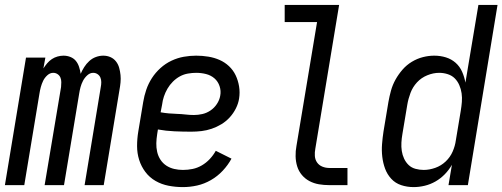

<svg xmlns="http://www.w3.org/2000/svg" viewBox="-28 -755 2049 783"><path d="M-8 0 78 -520H157L149 -476Q156 -487 164.5 -497Q173 -507 183.5 -514Q194 -521 206.5 -524.5Q219 -528 231 -528Q231 -528 231 -528Q231 -528 231 -528Q246 -528 259.5 -522.5Q273 -517 281.5 -506.5Q290 -496 294.5 -482Q299 -468 301 -454Q307 -468 315.5 -481.5Q324 -495 336 -506Q348 -517 363 -522.5Q378 -528 393 -528Q393 -528 393 -528Q393 -528 393 -528Q409 -528 422.5 -522Q436 -516 445 -504.5Q454 -493 458 -478.5Q462 -464 463.5 -449Q465 -434 463.5 -418.5Q462 -403 459 -387L395 0H317L383 -400Q385 -410 385 -420Q385 -430 381.5 -438.5Q378 -447 370 -452.5Q362 -458 352 -458Q339 -458 328 -448Q317 -438 310.5 -425.5Q304 -413 300.5 -400Q297 -387 295 -374L233 0H154L221 -400Q222 -410 222 -420Q222 -430 218.5 -438.5Q215 -447 207 -452.5Q199 -458 189 -458Q176 -458 165 -448Q154 -438 148 -425.5Q142 -413 138.5 -400Q135 -387 133 -374L71 0Z M718 8Q688 8 659.5 2.5Q631 -3 606.5 -17Q582 -31 565 -53.5Q548 -76 539.5 -103Q531 -130 531 -159.5Q531 -189 536 -219L556 -339Q560 -364 568.5 -389Q577 -414 591.5 -436.5Q606 -459 626.5 -477.5Q647 -496 671.5 -507.5Q696 -519 721.5 -523.5Q747 -528 772 -528Q797 -528 821.5 -524Q846 -520 867.5 -510.5Q889 -501 906 -485Q923 -469 933 -448Q943 -427 947 -402.5Q951 -378 947 -353Q944 -333 934 -313Q924 -293 909 -276.5Q894 -260 875 -248.5Q856 -237 835.5 -230Q815 -223 794 -220.5Q773 -218 752 -218Q718 -218 683.5 -219.5Q649 -221 616 -227L613 -208Q610 -189 609.5 -171Q609 -153 613 -135.5Q617 -118 626.5 -103.5Q636 -89 650.5 -79.5Q665 -70 682.5 -66Q700 -62 718 -62Q738 -62 757.5 -66Q777 -70 795 -80.5Q813 -91 827.5 -106.5Q842 -122 852 -140L916 -108Q902 -82 880.5 -59Q859 -36 832 -20.5Q805 -5 776 1.5Q747 8 718 8ZM763 -286Q780 -286 797.5 -290Q815 -294 830.5 -304.5Q846 -315 856.5 -331Q867 -347 870 -364Q874 -384 867.5 -403.5Q861 -423 846.5 -435.5Q832 -448 812.5 -453Q793 -458 772 -458Q756 -458 738.5 -455Q721 -452 705.5 -443.5Q690 -435 677 -422Q664 -409 655 -393.5Q646 -378 640.5 -361.5Q635 -345 633 -328L627 -297Q644 -294 661 -292.5Q678 -291 695 -290.5Q712 -290 729 -288Q746 -286 763 -286Z M1315 0Q1293 0 1272.5 -3.5Q1252 -7 1234 -16.5Q1216 -26 1203 -41.5Q1190 -57 1184 -76.5Q1178 -96 1177.5 -117.5Q1177 -139 1181 -160L1265 -665H1133V-735H1355L1258 -149Q1255 -134 1256 -119Q1257 -104 1265 -92.5Q1273 -81 1286.5 -75.5Q1300 -70 1315 -70H1389V0Z M1659 8Q1632 8 1608 0Q1584 -8 1567.5 -26Q1551 -44 1542.5 -67Q1534 -90 1531 -115.5Q1528 -141 1530 -167Q1532 -193 1536 -219L1556 -339Q1560 -362 1566.5 -385.5Q1573 -409 1585 -430.5Q1597 -452 1613.5 -471Q1630 -490 1651.5 -503Q1673 -516 1696.5 -522Q1720 -528 1743 -528Q1768 -528 1790.5 -521Q1813 -514 1830 -499Q1847 -484 1856.5 -462.5Q1866 -441 1870 -418L1923 -735H2001L1880 0H1801L1815 -83Q1803 -62 1786 -44.5Q1769 -27 1748 -15Q1727 -3 1704 2.5Q1681 8 1659 8ZM1700 -62Q1723 -62 1747 -70.5Q1771 -79 1789.5 -96.5Q1808 -114 1818 -137Q1828 -160 1831 -183L1851 -303Q1854 -321 1855.5 -339Q1857 -357 1854.5 -374.5Q1852 -392 1845 -408Q1838 -424 1826.5 -435.5Q1815 -447 1798 -452.5Q1781 -458 1763 -458Q1739 -458 1714.5 -448Q1690 -438 1672.5 -419Q1655 -400 1646 -376Q1637 -352 1633 -328L1613 -208Q1610 -191 1609 -173.5Q1608 -156 1610.5 -139.5Q1613 -123 1620 -108Q1627 -93 1638.5 -82Q1650 -71 1666.5 -66.5Q1683 -62 1700 -62Z"/></svg>

Font: Iosevka SS04
Style: Italic
Weight: 400
Italic angle: -9°
Monospace: yes
Designer: Belleve Invis
Foundry: Belleve Invis
Version: Version 19.0.0; ttfautohint (v1.8.4)